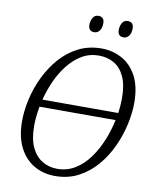

<svg xmlns="http://www.w3.org/2000/svg" viewBox="-97 -973 856 1057"><g transform="rotate(10 331.0 -444.0)"><path d="M283 11Q218 11 166 -19Q114 -49 83.5 -108.5Q53 -168 53 -256Q53 -314 67.5 -378.5Q82 -443 111.5 -504.5Q141 -566 184.5 -616Q228 -666 286 -695.5Q344 -725 416 -725Q476 -725 528 -697.5Q580 -670 612 -611.5Q644 -553 644 -460Q644 -405 630 -341Q616 -277 587.5 -214.5Q559 -152 515.5 -101Q472 -50 414 -19.5Q356 11 283 11ZM408 -684Q356 -684 313.5 -659Q271 -634 237.5 -592Q204 -550 180.5 -498Q157 -446 143 -391H567Q573 -435 573 -474Q573 -548 551.5 -594.5Q530 -641 492.5 -662.5Q455 -684 408 -684ZM288 -30Q344 -30 389 -58Q434 -86 467.5 -132.5Q501 -179 524 -235.5Q547 -292 559 -350H134Q123 -292 123 -241Q123 -167 145.5 -120.5Q168 -74 205.5 -52Q243 -30 288 -30ZM523 -806Q490 -806 490 -842Q490 -865 500.5 -882Q511 -899 531 -899Q546 -899 555 -890.5Q564 -882 564 -863Q564 -835 552 -820.5Q540 -806 523 -806ZM359 -806Q326 -806 326 -842Q326 -865 336.5 -882Q347 -899 367 -899Q382 -899 391 -890.5Q400 -882 400 -863Q400 -835 388 -820.5Q376 -806 359 -806Z"/></g></svg>

Font: Noto Serif SemiCondensed Light
Style: Italic
Weight: 300
Width: 4
Italic angle: -12°
Designer: Monotype Design Team
Foundry: Monotype Imaging Inc.
Version: Version 2.013; ttfautohint (v1.8.4.7-5d5b)